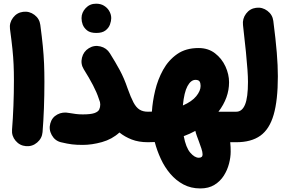

<svg xmlns="http://www.w3.org/2000/svg" viewBox="-20 -717 1555 1051"><path d="M34.7 -558.1Q30.3 -592.3 51.3 -620.1Q72.3 -647.9 106.4 -652.3Q140.6 -656.7 168.5 -635.7Q196.3 -614.7 200.7 -580.6Q209.5 -514.6 214.4 -464.8Q219.2 -415 221.2 -369.1Q223.1 -323.2 223.1 -268.6Q223.1 -196.3 220.5 -125Q217.8 -53.7 212.9 6.3Q210 40.5 183.3 63.2Q156.7 85.9 122.1 83Q87.9 80.1 65.4 53.5Q43 26.9 45.9 -7.3Q50.8 -67.9 53.5 -137.9Q56.2 -208 56.2 -277.3Q56.2 -325.2 54.4 -364.3Q52.7 -403.3 48.1 -448.2Q43.5 -493.2 34.7 -558.1Z M255.4 -41.5Q264.6 -74.7 293.9 -90.3Q323.2 -106 358.4 -98.6Q378.4 -95.2 395.5 -93Q412.6 -90.8 433.1 -90.8Q477.1 -90.8 497.3 -98.1Q517.6 -105.5 523.2 -117.7Q528.8 -129.9 528.8 -145Q528.8 -151.9 527.3 -158.2Q523.9 -167.5 520.5 -177.7Q509.8 -210.9 489 -250.7Q468.3 -290.5 438.5 -337.9Q420.4 -367.2 428.7 -401.1Q437 -435.1 466.3 -453.1Q495.6 -471.2 529.5 -462.9Q563.5 -454.6 581.5 -425.3Q611.3 -377.9 635.5 -333.3Q659.7 -288.6 678.7 -232.4Q695.8 -184.6 710.4 -156.7Q725.1 -128.9 743.7 -117.2Q762.2 -105.5 789.6 -105.5H790Q824.7 -105.5 848.9 -81.1Q873 -56.6 873 -22Q873 12.2 848.9 36.9Q824.7 61.5 790 61.5H789.6Q739.3 61.5 700.9 46.6Q662.6 31.7 633.8 8.3Q593.3 45.4 538.1 60.8Q482.9 76.2 433.1 76.2Q398.4 76.2 374 73.2Q349.6 70.3 313 61.5Q280.3 53.2 263.2 22.2Q246.1 -8.8 255.4 -41.5ZM426.3 -617.7Q426.3 -648.4 449 -672.6Q471.7 -696.8 505.9 -696.8Q531.2 -696.8 548.8 -686Q566.4 -675.3 576.2 -659.7Q588.9 -639.6 588.9 -617.7Q588.9 -602.1 582 -583Q575.2 -564 557.4 -550.3Q539.6 -536.6 507.3 -536.6Q474.1 -536.6 456.8 -550.5Q439.5 -564.5 432.6 -582.5Q426.3 -599.6 426.3 -617.7Z M706.5 -22Q706.5 -56.6 731 -81.1Q755.4 -105.5 790 -105.5Q801.3 -105.5 811.5 -106Q814.9 -160.6 829.3 -221.4Q843.8 -282.2 873 -335Q902.3 -387.7 949.7 -420.9Q997.1 -454.1 1066.9 -454.1Q1119.6 -454.1 1157 -425.3Q1194.3 -396.5 1214.1 -353.3Q1233.9 -310.1 1233.9 -266.6Q1233.9 -181.6 1175.8 -105.5H1273.4Q1308.1 -105.5 1332.3 -81.1Q1356.4 -56.6 1356.4 -22Q1356.4 12.2 1332.3 36.9Q1308.1 61.5 1273.4 61.5H1240.2Q1241.7 75.2 1242.2 87.6Q1242.7 100.1 1242.7 113.3Q1242.7 144 1233.6 179Q1224.6 213.9 1205.1 244.6Q1185.5 275.4 1153.8 294.9Q1122.1 314.5 1076.7 314.5Q1024.9 314.5 984.1 292.7Q943.4 271 912.4 234.6Q881.3 198.2 860.4 152.8Q839.4 107.4 827.1 60.5Q808.6 61.5 790 61.5Q755.9 61.5 731.2 36.9Q706.5 12.2 706.5 -22ZM1049.8 -279.8Q1024.9 -279.8 1006.3 -245.6Q987.8 -211.4 981 -139.6Q1030.3 -161.1 1054.2 -190.4Q1078.1 -219.7 1078.1 -246.6Q1078.1 -262.2 1072.5 -271Q1066.9 -279.8 1049.8 -279.8ZM1068.4 56.2Q1062.5 41 1057.4 26.6Q1052.2 12.2 1049.3 -0.5Q1019 16.1 985.8 28.3Q997.6 90.8 1021.5 118.7Q1045.4 146.5 1068.4 146.5Q1088.9 146.5 1088.9 128.4Q1088.9 115.2 1082.5 96.2Q1076.2 77.1 1068.4 56.2Z M1189.9 -22Q1189.9 -56.6 1214.6 -81.1Q1239.3 -105.5 1273.4 -105.5Q1305.2 -105.5 1321.3 -144.3Q1337.4 -183.1 1337.4 -268.6Q1337.4 -295.9 1334.7 -334.5Q1332 -373 1326.2 -432.4Q1320.3 -491.7 1310.1 -580.1Q1306.2 -614.3 1326.9 -642.1Q1347.7 -669.9 1381.8 -674.3Q1416 -678.7 1443.8 -657.7Q1471.7 -636.7 1476.1 -602.5Q1489.3 -500.5 1495.1 -429Q1501 -357.4 1501 -299.3Q1501 -168.5 1478 -89.1Q1455.1 -9.8 1405 25.9Q1355 61.5 1273.4 61.5Q1239.3 61.5 1214.6 36.9Q1189.9 12.2 1189.9 -22Z"/></svg>

Font: Mikhak-FD Black
Style: Regular
Weight: 900
Designer: Amin Abedi
Version: Version 3.2